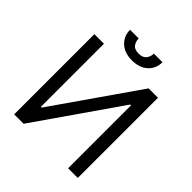

<svg xmlns="http://www.w3.org/2000/svg" viewBox="-240 -1070 1231 1231"><g transform="rotate(45 376.0 -454.5)"><path d="M87.9 -727.1H174.8V-154.8H181.6L579.6 -727.1H664.6V0H576.7V-570.8H569.8L173.3 0H87.9ZM445.8 -908.7H523.9Q523.9 -851.1 484.1 -814.7Q444.3 -778.3 376.5 -778.3Q309.6 -778.3 269.8 -814.9Q230 -851.6 230 -908.7H308.1Q308.1 -880.9 323.5 -860.1Q338.9 -839.4 376.5 -839.4Q413.6 -839.4 429.7 -860.1Q445.8 -880.9 445.8 -908.7Z"/></g></svg>

Font: Sahel VF Regular
Style: Regular
Weight: 400
Foundry: Saber Rastikerdar (saber.rastikerdar@gmail.com)
Version: Version 3.4.0